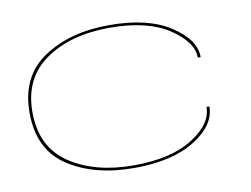

<svg xmlns="http://www.w3.org/2000/svg" viewBox="-68 -684 1028 786"><g transform="rotate(-10 446.0 -291.0)"><path d="M430 5.5Q265.5 5.5 156.2 -66Q47 -137.5 47 -292Q47 -441.5 156.2 -515Q265.5 -588.5 430 -588.5Q590 -588.5 683.2 -528Q776.5 -467.5 776.5 -394.5H764.5Q764.5 -460 675 -518.8Q585.5 -577.5 430 -577.5Q267 -577.5 163 -505Q59 -432.5 59 -292Q59 -146.5 164.2 -76Q269.5 -5.5 430 -5.5Q585 -5.5 674.8 -61.8Q764.5 -118 764.5 -189.5H776.5Q776.5 -111.5 682.8 -53Q589 5.5 430 5.5Z"/></g></svg>

Font: Anybody UltraExpanded Thin
Style: Regular
Weight: 100
Width: 9
Designer: Tyler Finck
Foundry: Etcetera Type Company
Version: Version 1.010; ttfautohint (v1.8.3) -l 8 -r 50 -G 200 -x 14 